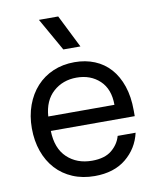

<svg xmlns="http://www.w3.org/2000/svg" viewBox="-83 -789 701 863"><g transform="rotate(-10 267.5 -357.5)"><path d="M280 10Q225 10 180 -9Q135 -28 103.5 -62.5Q72 -97 55 -145Q38 -193 38 -250Q38 -307 55.5 -355Q73 -403 104.5 -437.5Q136 -472 180 -491Q224 -510 278 -510Q328 -510 369.5 -493Q411 -476 440.5 -443Q470 -410 486.5 -361.5Q503 -313 503 -250V-224H120Q122 -144 166.5 -102Q211 -60 280 -60Q338 -60 370 -86.5Q402 -113 412 -150H494Q478 -80 423 -35Q368 10 280 10ZM422 -290Q422 -362 380.5 -401Q339 -440 275 -440Q212 -440 168.5 -401Q125 -362 120 -290ZM242 -725 317 -575H239L154 -725Z"/></g></svg>

Font: CyStack Display
Style: Regular
Weight: 400
Designer: Weizhong Zhang
Foundry: 本地遙控
Version: Version 1.000;Glyphs 3.1.2 (3151)